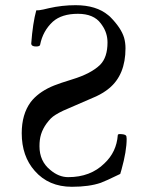

<svg xmlns="http://www.w3.org/2000/svg" viewBox="-20 -696 549 729"><path d="M62.5 -190.4Q62.5 -262.2 96.7 -308.6Q100.1 -313 103.5 -316.9Q134.3 -351.1 186 -371.6Q208 -380.4 253.9 -394.5Q326.2 -416.5 360.4 -450.2Q388.2 -478.5 388.2 -534.7Q388.2 -570.8 367.7 -600.1L362.8 -606.9Q335.9 -643.6 275.9 -643.6Q214.4 -643.6 180.7 -613.8Q142.6 -578.6 132.3 -525.9Q131.3 -519.5 116.7 -519.5Q99.1 -519.5 98.6 -530.8Q104.5 -608.9 117.7 -656.7L128.9 -657.2Q141.1 -658.7 166 -665Q215.8 -676.3 267.1 -676.3Q345.7 -676.3 391.1 -638.2Q394.5 -635.7 397.5 -632.8Q439.9 -590.3 451.2 -552.7Q456.5 -533.7 456.5 -512.7Q456.5 -411.6 394 -360.4Q373.5 -343.3 345.2 -330.1L220.2 -275.9Q186.5 -259.8 173.3 -246.6Q136.7 -208.5 131.3 -164.6Q129.9 -153.3 129.9 -140.6Q129.9 -84 170.9 -50.8Q203.1 -23.4 238.8 -23.4Q323.7 -23.4 376.5 -75.7Q422.4 -118.7 427.2 -182.6Q427.2 -187 435.5 -187Q439 -187 443.4 -186.5Q458.5 -185.1 460 -178.2Q460.9 -174.3 460.9 -168.9Q460.9 -122.1 441.4 -52.2Q439 -43.5 436.5 -35.6Q379.4 -7.8 362.8 -2Q318.8 13.2 252.9 13.2Q164.6 13.2 111.8 -47.4Q62.5 -103 62.5 -190.4Z"/></svg>

Font: Junicode
Style: Regular
Weight: 400
Designer: Peter S. Baker
Foundry: Briery Creek Software
Version: Version 0.7.2